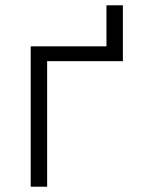

<svg xmlns="http://www.w3.org/2000/svg" viewBox="-20 -705 540 725"><path d="M96 0V-530H382V-685H444V-474H158V0Z"/></svg>

Font: Iosevka SS01 Light
Style: Regular
Weight: 300
Monospace: yes
Designer: Belleve Invis
Foundry: Belleve Invis
Version: 2.3.3; ttfautohint (v1.8.3)